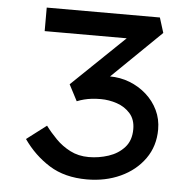

<svg xmlns="http://www.w3.org/2000/svg" viewBox="-51 -752 819 813"><g transform="rotate(5 358.5 -345.0)"><path d="M347 10Q253 10 187.5 -31Q122 -72 76 -138L160 -202Q180 -175 206.5 -148Q233 -121 268 -103Q303 -85 347 -85Q390 -85 431 -98.5Q472 -112 498.5 -141.5Q525 -171 525 -219Q525 -260 502.5 -285.5Q480 -311 446 -322.5Q412 -334 377 -334Q357 -334 339.5 -332Q322 -330 306.5 -326Q291 -322 276 -316L240 -385L496 -631L493 -600H115V-700H596L616 -636L347 -374L322 -424Q334 -428 359 -430.5Q384 -433 406 -433Q451 -433 491 -417.5Q531 -402 562.5 -374Q594 -346 612 -308.5Q630 -271 630 -227Q630 -156 592 -102.5Q554 -49 490 -19.5Q426 10 347 10Z"/></g></svg>

Font: Lexend Tera
Style: Regular
Weight: 400
Designer: Bonnie Shaver-Troup, Thomas Jockin
Foundry: Lexend
Version: Version 1.007